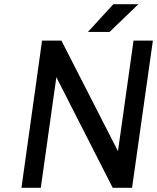

<svg xmlns="http://www.w3.org/2000/svg" viewBox="-20 -893 747 913"><path d="M398 -741H501L638 -873H519ZM180 -700 82 0H174L248 -526L516 0H608L707 -700H615L541 -174L272 -700Z"/></svg>

Font: Unageo
Style: Medium-Italic
Weight: 500
Designer: Richard Sepsi
Foundry: Richard Sepsi
Version: Version 2.000